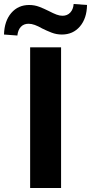

<svg xmlns="http://www.w3.org/2000/svg" viewBox="-90 -942 456 962"><path d="M61 0V-705H216V0ZM-3 -764 -70 -769Q-68 -837 -33.5 -877Q1 -917 56 -917Q83 -917 106.5 -908Q130 -899 154 -887Q177 -875 193 -869Q209 -863 223 -863Q247 -863 262 -879Q277 -895 279 -922L346 -917Q345 -850 310.5 -809.5Q276 -769 220 -769Q193 -769 168.5 -778.5Q144 -788 122 -799Q101 -811 84.5 -817Q68 -823 53 -823Q29 -823 14.5 -807.5Q0 -792 -3 -764Z"/></svg>

Font: Nunito Sans 12pt ExtraLight
Style: Weight 830 Width 84 Optical size 12.0 YTLC 445
Weight: 830
Width: 4
Designer: Vernon Adams
Foundry: Vernon Adams
Version: Version 3.101;gftools[0.9.27]